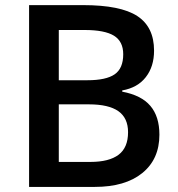

<svg xmlns="http://www.w3.org/2000/svg" viewBox="-20 -734 700 754"><path d="M94.2 -713.9H306.2Q453.6 -713.9 519.3 -670.9Q585 -627.9 585 -535.2Q585 -472.7 552.7 -431.2Q520.5 -389.6 460 -378.9V-374Q535.2 -359.9 570.6 -318.1Q606 -276.4 606 -205.1Q606 -108.9 538.8 -54.4Q471.7 0 352.1 0H94.2ZM210.9 -418.9H323.2Q396.5 -418.9 430.2 -442.1Q463.9 -465.3 463.9 -521Q463.9 -571.3 427.5 -593.8Q391.1 -616.2 312 -616.2H210.9ZM210.9 -324.2V-98.1H335Q408.2 -98.1 445.6 -126.2Q482.9 -154.3 482.9 -214.8Q482.9 -270.5 444.8 -297.4Q406.7 -324.2 329.1 -324.2Z"/></svg>

Font: f0_21440          
Style: Regular
Weight: 600
Foundry: Ascender Corporation
Version: Version 1.10